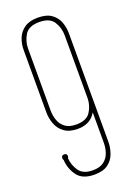

<svg xmlns="http://www.w3.org/2000/svg" viewBox="-140 -764 574 828"><g transform="rotate(-20 147.0 -350.0)"><path d="M249 -104Q249 -76 239.5 -49.5Q230 -23 207.5 -6.5Q185 10 145 10Q90 10 66.5 -22.5Q43 -55 41 -95Q38 -98 38 -104Q38 -117 51 -117Q64 -117 64 -104Q64 -99 61 -96Q63 -64 81.5 -37Q100 -10 145 -10Q177 -10 195.5 -24Q214 -38 221.5 -60Q229 -82 229 -104V-245Q203 -200 145 -200Q107 -200 84 -216.5Q61 -233 51 -259.5Q41 -286 41 -314V-599Q41 -628 51 -653Q61 -678 84 -694Q107 -710 145 -710Q185 -710 207.5 -694Q230 -678 239.5 -653Q249 -628 249 -599ZM61 -315Q61 -292 68.5 -270Q76 -248 94.5 -234Q113 -220 145 -220Q192 -220 210 -247.5Q228 -275 229 -308V-598Q229 -633 211 -661.5Q193 -690 145 -690Q97 -690 79 -661.5Q61 -633 61 -598Z"/></g></svg>

Font: Wire One
Style: Regular
Weight: 400
Designer: Alexei Vanyashin, Gayaneh Bagdasaryan
Foundry: Cyreal
Version: Version 1.102; ttfautohint (v1.8.3)